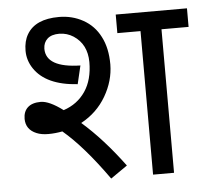

<svg xmlns="http://www.w3.org/2000/svg" viewBox="-48 -683 791 734"><g transform="rotate(-5 347.5 -315.5)"><path d="M694.8 -550.8H590.8V0H510.3V-550.8H421.4V-622.1H694.8ZM191.4 -275.4Q244.6 -293 274.9 -337.4Q305.2 -381.8 305.2 -450.2Q304.7 -518.6 253.9 -551.8Q229.5 -567.4 200.2 -567.9Q169.9 -567.9 154.3 -553.7Q138.7 -539.6 138.2 -515.6Q138.2 -442.9 270 -439.9L253.4 -369.6Q132.3 -377.4 86.9 -445.8Q65.9 -477.5 65.9 -514.2Q65.9 -550.8 81.1 -576.7Q113.3 -631.8 204.1 -631.8Q254.9 -631.8 296.9 -608.4Q338.9 -585 361.3 -541Q384.3 -497.1 384.3 -434.1Q383.8 -371.1 349.6 -312.5Q315.4 -253.9 253.9 -220.7Q335 -149.9 413.6 -43.5L349.6 1Q257.3 -128.9 179.2 -194.8Q151.4 -189.5 125 -189.5Q98.6 -189.5 80.1 -197.3Q40 -213.9 39.6 -254.9Q39.6 -283.2 56.6 -298.8Q73.7 -314.5 106.4 -314.5Q139.2 -314.5 191.4 -275.4Z"/></g></svg>

Font: NotoSans
Style: Regular
Weight: 400
Designer: Monotype Design team
Foundry: Monotype Imaging Inc.
Version: Version 1.04